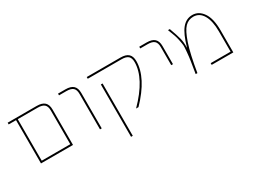

<svg xmlns="http://www.w3.org/2000/svg" viewBox="-52 -1116 2538 1922"><g transform="rotate(-30 1217.5 -155.0)"><path d="M506 -410V0H156H136V-500H51V-520H386Q448 -520 477 -493Q506 -466 506 -410ZM156 -20H486V-410Q486 -458 462.5 -479Q439 -500 386 -500H156Z M718 -500H633V-520H718Q780 -520 809 -493Q838 -466 838 -410V0H818V-410Q818 -458 794.5 -479Q771 -500 718 -500Z M1050 220V-385H1070V220ZM1355 -520Q1417 -520 1446 -493Q1475 -466 1475 -410Q1475 -220 1263 0H1235Q1455 -223 1455 -410Q1455 -458 1431.5 -479Q1408 -500 1355 -500H965V-520Z M1657 -500H1572V-520H1657Q1719 -520 1748 -493Q1777 -466 1777 -410V-200H1757V-410Q1757 -458 1733.5 -479Q1710 -500 1657 -500Z M1980 -275H1982Q2020 -411 2069 -470.5Q2118 -530 2189 -530Q2263 -530 2311 -460.5Q2359 -391 2359 -255V0H2109V-20H2339V-255Q2339 -375 2299.5 -442.5Q2260 -510 2189 -510Q2133 -510 2093 -469.5Q2053 -429 2015 -315.5Q1977 -202 1944 0H1924Q1940 -99 1946.5 -138.5Q1953 -178 1958 -235Q1963 -292 1962 -309Q1961 -326 1952.5 -369.5Q1944 -413 1935 -437Q1926 -461 1904 -520H1925Q1959 -427 1970.5 -380.5Q1982 -334 1980 -275Z"/></g></svg>

Font: Mplus 1p Thin
Style: Regular
Weight: 250
Version: Version 1.061